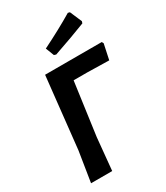

<svg xmlns="http://www.w3.org/2000/svg" viewBox="-217 -979 932 1077"><g transform="rotate(-30 248.5 -440.5)"><path d="M408 -887 420 -884 453 -807 449 -795Q360 -760 235 -717L222 -721L201 -775Q318 -833 408 -887ZM491 -650 497 -639 476 -540 335 -543H247L200 -202L180 6H43L74 -189L124 -650Z"/></g></svg>

Font: Alegreya Sans SC
Style: Bold Italic
Weight: 700
Italic angle: -7°
Designer: Juan Pablo del Peral
Foundry: Huerta Tipografica
Version: Version 2.007